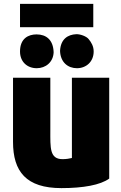

<svg xmlns="http://www.w3.org/2000/svg" viewBox="-20 -944 625 988"><path d="M542 -25C497 8 408 24 296 24C115 24 47 -61 47 -214V-544H239V-272C239 -184 235 -125 302 -125C321 -125 338 -128 350 -131V-544H542ZM83 -804V-924H460V-804ZM256 -675C254 -624 215 -593 169 -593C120 -593 83 -626 83 -679C83 -747 127 -767 168 -767C218 -767 254 -739 256 -675ZM462 -679C462 -626 423 -593 376 -593C330 -593 291 -623 289 -682C292 -744 330 -766 372 -768C393 -769 425 -757 436 -743C450 -726 462 -706 462 -679Z"/></svg>

Font: Repo Black
Style: Regular
Weight: 900
Designer: Stefan Peev
Foundry: Context Ltd
Version: Version 1.502